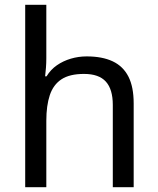

<svg xmlns="http://www.w3.org/2000/svg" viewBox="-20 -846 658 800"><path d="M173 -603Q173 -584 171.5 -564Q170 -544 168 -528H174Q191 -556 217 -574Q243 -592 275 -601.5Q307 -611 341 -611Q406 -611 449.5 -590.5Q493 -570 515 -527Q537 -484 537 -415V-66H450V-409Q450 -474 421 -506Q392 -538 330 -538Q270 -538 236 -515.5Q202 -493 187.5 -449.5Q173 -406 173 -343V-66H85V-826H173Z"/></svg>

Font: Noto Sans Malayalam UI
Style: Regular
Weight: 400
Designer: Jelle Bosma - Monotype Design Team
Foundry: Monotype Imaging Inc.
Version: Version 2.104